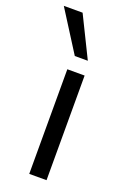

<svg xmlns="http://www.w3.org/2000/svg" viewBox="-178 -796 559 845"><g transform="rotate(20 101.0 -373.5)"><path d="M77 0V-490H158V0ZM88 -556 -33 -747H55L149 -556Z"/></g></svg>

Font: Nunito Sans 10pt SemiCondensed
Style: Regular
Weight: 400
Width: 4
Designer: Vernon Adams
Foundry: Vernon Adams
Version: Version 3.101;gftools[0.9.27]